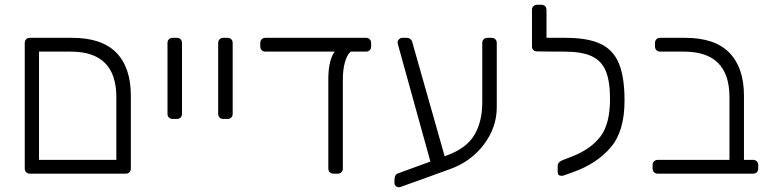

<svg xmlns="http://www.w3.org/2000/svg" viewBox="-20 -730 3237 807"><path d="M106 0Q96 0 90 -6Q84 -12 84 -22V-549Q84 -559 90 -565Q96 -571 106 -571H283Q408 -571 469 -508.5Q530 -446 530 -327V-22Q530 -12 524 -6Q518 0 508 0ZM469 -58V-322Q469 -513 278 -513H144V-58Z M706 -230Q696 -230 690 -236Q684 -242 684 -252V-549Q684 -559 690 -565Q696 -571 706 -571H723Q733 -571 739 -565Q745 -559 745 -549V-252Q745 -242 739 -236Q733 -230 723 -230Z M919 -230Q909 -230 903 -236Q897 -242 897 -252V-549Q897 -559 903 -565Q909 -571 919 -571H936Q946 -571 952 -565Q958 -559 958 -549V-252Q958 -242 952 -236Q946 -230 936 -230Z M1518 -571Q1528 -571 1534 -565Q1540 -559 1540 -549V-535Q1540 -525 1534 -519Q1528 -513 1518 -513H1454Q1438 -499 1429.5 -467.5Q1421 -436 1421 -395V-22Q1421 -12 1415 -6Q1409 0 1399 0H1382Q1372 0 1366 -6Q1360 -12 1360 -22V-400Q1360 -439 1367.5 -469Q1375 -499 1387 -513H1096Q1086 -513 1080 -519Q1074 -525 1074 -535V-549Q1074 -559 1080 -565Q1086 -571 1096 -571Z M2046 -571Q2056 -571 2062 -565Q2068 -559 2068 -549V-279Q2068 -195 2014 -123Q1960 -51 1871 -19L1666 55Q1660 57 1657 57Q1649 57 1643.5 52Q1638 47 1638 40V27Q1638 4 1652 -1L1789 -51L1656 -531Q1651 -548 1651 -551Q1651 -559 1657 -565Q1663 -571 1671 -571H1689Q1698 -571 1704 -566.5Q1710 -562 1712 -556L1849 -73L1859 -77Q1941 -107 1974 -163Q2007 -219 2007 -299V-549Q2007 -559 2013 -565Q2019 -571 2029 -571Z M2358 -571Q2451 -571 2504.5 -545.5Q2558 -520 2581.5 -463Q2605 -406 2605 -307Q2605 -178 2546.5 -110Q2488 -42 2390 -7L2348 8Q2345 9 2340 9Q2324 9 2324 -7V-32Q2324 -49 2345 -57L2386 -73Q2463 -103 2503.5 -156Q2544 -209 2544 -314Q2544 -389 2526 -432Q2508 -475 2466.5 -494Q2425 -513 2353 -513H2319H2316L2238 -514Q2228 -514 2222 -519.5Q2216 -525 2216 -535V-688Q2216 -698 2222 -704Q2228 -710 2238 -710H2255Q2265 -710 2271 -704Q2277 -698 2277 -688V-571Z M2745 0Q2735 0 2729 -6Q2723 -12 2723 -22V-36Q2723 -46 2729 -52Q2735 -58 2745 -58H3046V-322Q3046 -513 2855 -513H2755Q2745 -513 2739 -519Q2733 -525 2733 -535V-549Q2733 -559 2739 -565Q2745 -571 2755 -571H2860Q2985 -571 3046 -508Q3107 -445 3107 -327V-58H3145Q3155 -58 3161 -52Q3167 -46 3167 -36V-22Q3167 -12 3161 -6Q3155 0 3145 0Z"/></svg>

Font: Rubik AZ
Style: Regular
Weight: 300
Designer: Hubert and Fischer
Foundry: Hubert & Fischer
Version: Version 2.000